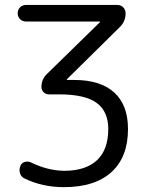

<svg xmlns="http://www.w3.org/2000/svg" viewBox="-20 -773 595 780"><path d="M85.9 -685.5Q71.3 -685.5 61.5 -695.3Q51.8 -705.1 51.8 -719.2Q51.8 -733.4 61.5 -743.2Q71.3 -752.9 85.9 -752.9H457Q470.7 -752.9 480.5 -743.2Q490.2 -733.4 490.2 -718.8Q490.2 -685.5 465.8 -662.1L252 -451.2Q251 -450.2 251 -449.2Q251 -448.2 252 -448.2H281.2Q387.7 -448.2 443.8 -397.5Q500 -346.7 500 -249Q500 -134.8 432.6 -73.7Q365.2 -12.7 240.2 -12.7Q151.4 -12.7 80.1 -47.9Q66.4 -53.7 61.5 -68.4Q56.6 -83 62.5 -97.7Q66.4 -110.4 79.6 -114.7Q92.8 -119.1 105.5 -113.3Q172.9 -80.1 240.2 -79.1Q328.1 -79.1 374 -122.1Q419.9 -165 419.9 -249Q419.9 -320.3 372.6 -355Q325.2 -389.6 220.7 -389.6H179.7Q166 -389.6 157.2 -398.4Q148.4 -407.2 148.4 -419.9Q148.4 -451.2 170.9 -472.7L385.7 -682.6Q386.7 -683.6 386.7 -684.6Q386.7 -685.5 385.7 -685.5Z"/></svg>

Font: Gen Jyuu Gothic P Normal
Style: Regular
Weight: 300
Designer: [Source Han Sans]
Ryoko NISHIZUKA  (kana & ideographs); Paul D. Hunt (Latin, Greek & Cyrillic); Wenlong ZHANG  (bopomofo
Version: Version 1.002.20150607